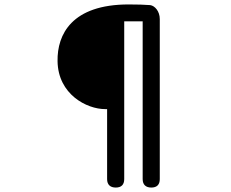

<svg xmlns="http://www.w3.org/2000/svg" viewBox="-20 -788 1040 864"><path d="M539 -318V-692H622V18C622 43 636 56 661 56C686 56 699 43 699 18V-351V-702C699 -737 677 -762 656 -765C631 -767 599 -768 559 -768C303 -768 237 -633 239 -513C241 -363 371 -297 453 -297H462V18C462 43 476 56 501 56C526 56 539 43 539 18V-318Z"/></svg>

Font: GenSenRounded2 TW M
Style: Regular
Weight: 500
Version: Version 2.100;PS 2.1;hotconv 16.6.51;makeotf.lib2.5.65220 DE